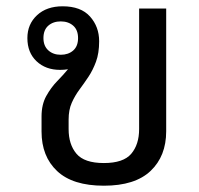

<svg xmlns="http://www.w3.org/2000/svg" viewBox="-20 -580 633 610"><path d="M310 10Q211 10 161.5 -36.5Q112 -83 112 -162V-210Q112 -248 127 -275Q142 -302 161.5 -322Q181 -342 196 -360Q184 -358 171 -358Q125 -358 96 -385.5Q67 -413 67 -459Q67 -503 97.5 -531.5Q128 -560 179 -560Q237 -560 266 -527.5Q295 -495 295 -449Q295 -411 285 -384Q275 -357 261 -336Q247 -315 232.5 -295.5Q218 -276 208 -253.5Q198 -231 198 -200V-170Q198 -121 223 -91.5Q248 -62 310 -62Q372 -62 397 -91.5Q422 -121 422 -170V-553H508V-163Q508 -84 458.5 -37Q409 10 310 10ZM173 -406Q197 -406 212.5 -419.5Q228 -433 228 -459Q228 -485 212.5 -498.5Q197 -512 173 -512Q149 -512 133.5 -498.5Q118 -485 118 -459Q118 -434 133.5 -420Q149 -406 173 -406Z"/></svg>

Font: Noto Sans Thai Looped
Style: Regular
Weight: 400
Designer: Sasikarn Vongin, Ben Mitchell
Foundry: The Fontpad Ltd
Version: Version 1.001; ttfautohint (v1.8.4.7-5d5b)